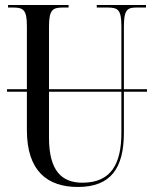

<svg xmlns="http://www.w3.org/2000/svg" viewBox="-20 -734 613 764"><path d="M290 10C421 10 473 -65 473 -206V-369H565V-379H473V-627C473 -695 486 -704 523 -704H561V-714H365V-704H408C450 -704 463 -695 463 -629V-379H175V-627C175 -695 189 -704 230 -704H253V-714H12V-704H32C73 -704 87 -695 87 -630V-379H8V-369H87V-216C87 -53 169 10 290 10ZM175 -186V-369H463V-206C463 -83 423 -7 308 -7C226 -7 175 -54 175 -186Z"/></svg>

Font: Noto Serif Display ExtraCondensed
Style: Regular
Weight: 400
Width: 2
Designer: Monotype Design Team
Foundry: Monotype Imaging Inc.
Version: Version 2.009